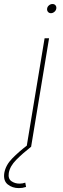

<svg xmlns="http://www.w3.org/2000/svg" viewBox="-85 -734 314 961"><path d="M48.3 0 138.2 -542.5H160.6L70.8 0ZM9.3 207.5Q-23.4 207.5 -46.4 189Q-69.3 170.4 -63.5 131.8Q-56.6 92.3 -23.4 58.6Q9.8 24.9 50.8 -6.3L71.3 0Q28.3 33.7 -3.4 65.7Q-35.2 97.7 -41 131.8Q-45.4 160.6 -27.8 172.9Q-10.3 185.1 13.2 185.1Q21 185.1 27.8 183.8Q34.7 182.6 41.5 180.2L45.4 201.7Q36.6 204.6 27.6 206.1Q18.6 207.5 9.3 207.5ZM169.9 -668Q160.6 -668 155 -674.8Q149.4 -681.6 150.9 -691.4Q152.3 -700.7 160.2 -707.3Q168 -713.9 177.7 -713.9Q187.5 -713.9 192.9 -707.3Q198.2 -700.7 196.8 -691.4Q195.3 -681.6 187.3 -674.8Q179.2 -668 169.9 -668Z"/></svg>

Font: Inter 16pt Thin
Style: Italic
Weight: 250
Italic angle: -9.3988°
Version: Version 4.001;git-66647c0bb